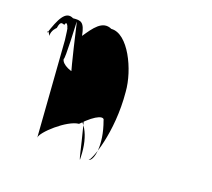

<svg xmlns="http://www.w3.org/2000/svg" viewBox="-65 -453 576 522"><g transform="rotate(15 223.0 -192.0)"><path d="M24 -316C42 -358 58 -388 82 -373C104 -373 114 -372 118 -333C140 -360 162 -388 190 -372C238 -372 273 -279 272 -217C273 -101 230 -12 222 -12C237 -12 252 -60 234 -126C234 -137 214 -137 172 -100C138 -100 72 -49 72 -34L76 -310C76 -319 74 -352 74 -342C74 -346 68 -364 64 -350C58 -350 52 -360 46 -336C46 -336 32 -326 32 -310C32 -310 24 -331 24 -316ZM86 -260C86 -244 116 -228 140 -228C178 -225 200 41 200 -14C204 -76 183 -122 146 -127C123 -127 94 -381 94 -366C94 -366 90 -256 86 -260Z"/></g></svg>

Font: Zinc
Style: Regular
Weight: 400
Version: Version 1